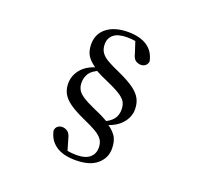

<svg xmlns="http://www.w3.org/2000/svg" viewBox="-146 -929 1292 1221"><g transform="rotate(20 500.0 -318.5)"><path d="M482 122Q398 122 349 88Q300 54 288 -9Q291 -29 304 -38.5Q317 -48 333 -48Q352 -48 369 -36.5Q386 -25 394 9L421 101L377 68Q397 79 420.5 84Q444 89 477 89Q538 89 567 63.5Q596 38 596 -3Q596 -35 581 -57Q566 -79 532.5 -98.5Q499 -118 444 -142Q380 -171 342.5 -197.5Q305 -224 289 -254Q273 -284 273 -321Q273 -376 310 -420Q347 -464 426 -484L429 -491L436 -466Q387 -446 369 -418.5Q351 -391 351 -356Q351 -330 361.5 -309.5Q372 -289 401.5 -269.5Q431 -250 487 -225Q523 -210 546.5 -198Q570 -186 594 -172V-166Q632 -143 654.5 -111.5Q677 -80 677 -25Q677 37 628 79.5Q579 122 482 122ZM521 -759Q601 -759 650 -726.5Q699 -694 712 -629Q708 -608 695 -599Q682 -590 666 -590Q647 -590 630.5 -601Q614 -612 606 -647L577 -736L624 -705Q604 -716 581.5 -720.5Q559 -725 525 -725Q465 -725 435.5 -701Q406 -677 406 -635Q406 -603 421 -580.5Q436 -558 469.5 -539Q503 -520 556 -497Q622 -467 659.5 -439.5Q697 -412 713 -381.5Q729 -351 729 -310Q729 -258 690 -214Q651 -170 573 -150L570 -146L562 -169Q608 -189 628.5 -215Q649 -241 649 -280Q649 -306 640 -326Q631 -346 602 -366.5Q573 -387 512 -414Q479 -428 456.5 -439Q434 -450 409 -464V-470Q368 -495 346.5 -526Q325 -557 325 -606Q325 -677 378 -718Q431 -759 521 -759Z"/></g></svg>

Font: Noto Serif TC SemiBold
Style: Regular
Weight: 600
Version: Version 2.002-H1;hotconv 1.1.0;makeotfexe 2.6.0